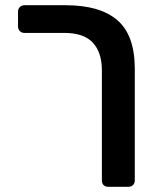

<svg xmlns="http://www.w3.org/2000/svg" viewBox="-20 -591 599 735"><path d="M370 -322Q370 -390 335.5 -427.5Q301 -465 226 -465H73Q63 -465 56 -472Q49 -479 49 -490V-547Q49 -557 56 -564Q63 -571 73 -571H231Q363 -571 429.5 -513.5Q496 -456 496 -327V100Q496 110 489.5 117Q483 124 472 124H394Q383 124 376.5 117.5Q370 111 370 100Z"/></svg>

Font: Rubik Medium
Style: Regular
Weight: 500
Designer: Hubert and Fischer
Foundry: Hubert and Fischer
Version: Version 2.300; ttfautohint (v1.8.4.7-5d5b);gftools[0.9.30]